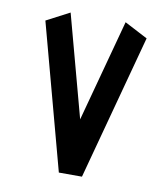

<svg xmlns="http://www.w3.org/2000/svg" viewBox="-73 -674 645 736"><g transform="rotate(10 250.0 -306.0)"><path d="M295 0 199 -26 357 -612 447 -565ZM205 0V-19H295V0ZM205 0 53 -565 143 -612 301 -26Z"/></g></svg>

Font: Reem Kufi Fun
Style: Regular
Weight: 400
Designer: Khaled Hosny
Version: Version 1.005